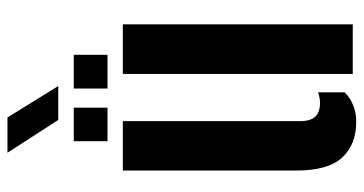

<svg xmlns="http://www.w3.org/2000/svg" viewBox="-244 -696 950 501"><g transform="rotate(-90 230.5 -446.0)"><path d="M35.5 -147.5V-600H164.5V-136.5Q164.5 -110 176.2 -97.8Q188 -85.5 212 -85.5Q225 -85.5 239.5 -90.5V-21Q209 9 162 9Q104 9 69.8 -27.2Q35.5 -63.5 35.5 -147.5ZM287.5 0V-600H417V0ZM249.5 -640V-728H337.5V-640ZM112 -640V-728H199.5V-640ZM167.5 -768.5 82 -901H174L256 -768.5Z"/></g></svg>

Font: Big Shoulders Stencil Display Thin ExtraBold
Style: Regular
Weight: 800
Version: Version 2.001